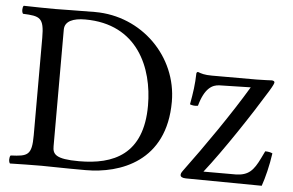

<svg xmlns="http://www.w3.org/2000/svg" viewBox="-48 -716 1203 787"><g transform="rotate(5 553.5 -322.0)"><path d="M754 -439C751.6 -439 748 -435.4 748 -433C747 -388 742 -353 733 -304C741.8 -300.3 754.4 -298.4 766 -301C786 -374 817 -391.3 847 -392L975 -395C907 -281 807 -137 729 -32C720.4 -20.4 720 -17 720 -12C720 -5 728 0 743 0L1055 3C1067 -31 1080 -83 1087 -133C1080.5 -136.7 1069 -139 1057 -139L1043 -110C1017.5 -57.2 997.1 -35.2 945 -34H812C886 -128 990 -285 1052 -387C1067.3 -412.2 1070 -420 1070 -424C1070 -428 1065 -431 1058 -431C1053 -431 1025 -429 996 -429H813C780.9 -429 768.5 -433.6 754 -439ZM191 -84V-564C191 -599 226 -613 275 -613C491 -613 562 -438 562 -284C562 -82 441 -32 300 -32C202 -32 191 -52 191 -84ZM148 -645C112.3 -645 59 -646 19 -647C13 -641 13 -620 19 -614C89 -611 106 -606 106 -523V-122C106 -39 89 -34 19 -31C13 -25 13 -4 19 2C58 1 111.3 0 149 0C186 0 228 2 331 2C472 2 658 -62 658 -308C658 -494 505 -647 313 -647C242 -647 187 -645 148 -645Z"/></g></svg>

Font: Libertinus Serif
Style: Regular
Weight: 400
Designer: Philipp H. Poll
Foundry: Khaled Hosny
Version: Version 6.2